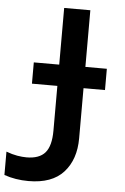

<svg xmlns="http://www.w3.org/2000/svg" viewBox="-99 -757 660 1016"><g transform="rotate(5 231.0 -249.5)"><path d="M339 -34V-300H453V-413H339V-714H200V-413H65V-300H200V-62Q200 19 169 55Q138 91 70 91Q48 91 21 86.5Q-6 82 -38 70V194Q22 215 91 215Q216 215 277.5 147Q339 79 339 -34Z"/></g></svg>

Font: Noto Sans Mono Condensed Extra
Style: Regular
Weight: 800
Width: 3
Designer: Monotype Design Team
Foundry: Monotype Imaging Inc.
Version: Version 1.900